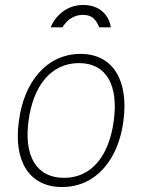

<svg xmlns="http://www.w3.org/2000/svg" viewBox="-20 -743 573 773"><path d="M184 -633H231C245 -654 269 -683 314 -683C363 -683 371 -648 380 -633H426C421 -674 388 -723 315 -723C239 -723 197 -667 184 -633ZM230 10C365 10 457 -99 477 -257C498 -415 438 -526 304 -526C169 -526 76 -414 56 -255C34 -98 95 10 230 10ZM238 -27C123 -27 76 -120 95 -257C113 -395 184 -489 298 -489C411 -489 457 -396 438 -257C420 -119 351 -27 238 -27Z"/></svg>

Font: United Sans Thin
Style: Italic
Weight: 100
Italic angle: -8°
Designer: Pablo Impallari, Rodrigo Fuenzalida (Modified by Dan O. Williams)
Version: Version 1.000;PS 001.000;hotconv 1.0.88;makeotf.lib2.5.64775